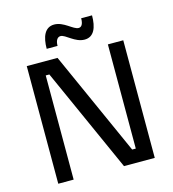

<svg xmlns="http://www.w3.org/2000/svg" viewBox="-120 -926 923 1025"><g transform="rotate(-15 341.5 -413.5)"><path d="M261.7 -711.7C261.7 -741.7 273.3 -758.3 290 -758.3C318.3 -758.3 356.7 -706.7 410.8 -706.7C462.5 -706.7 481.7 -755 481.7 -821.7H421.7C421.7 -788.3 410.8 -775 395.8 -775C365.8 -775 326.7 -826.7 273.3 -826.7C220.8 -826.7 201.7 -776.7 201.7 -711.7ZM160 0V-575.8H180L438.3 0H608.3V-650H523.3V-74.2H503.3L245 -650H75V0Z"/></g></svg>

Font: Familjen Grotesk
Style: Regular
Weight: 400
Designer: Anders Wikstroem, Jonas Baeckman, Matilda Gysing, Kristian Moeller
Foundry: Familjen STHLM AB
Version: Version 2.000